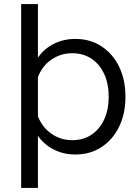

<svg xmlns="http://www.w3.org/2000/svg" viewBox="-20 -754 690 952"><path d="M354 -561Q427 -561 483 -524.5Q539 -488 570.5 -423.5Q602 -359 602 -274Q602 -190 570.5 -125.5Q539 -61 483 -24.5Q427 12 354 12Q293 12 244 -14Q195 -40 168 -81V178H85V-734H168V-468Q197 -511 245.5 -536Q294 -561 354 -561ZM338 -59Q393 -59 433.5 -86Q474 -113 496.5 -161.5Q519 -210 519 -274Q519 -339 496.5 -387.5Q474 -436 433.5 -463Q393 -490 338 -490Q281 -490 235.5 -459Q190 -428 168 -372V-177Q190 -122 235.5 -90.5Q281 -59 338 -59Z"/></svg>

Font: Azeret Mono Thin Light
Style: Regular
Weight: 300
Version: Version 1.002